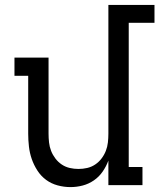

<svg xmlns="http://www.w3.org/2000/svg" viewBox="-20 -755 650 783"><path d="M267 8Q241 8 215 1Q189 -6 168 -21.5Q147 -37 132.5 -59.5Q118 -82 109.5 -106.5Q101 -131 98 -157.5Q95 -184 95 -210V-446H39V-520H178V-210Q178 -192 180 -174Q182 -156 188.5 -139.5Q195 -123 206 -108.5Q217 -94 232 -84Q247 -74 264.5 -70Q282 -66 300 -66Q318 -66 335.5 -70Q353 -74 368 -84Q383 -94 394 -108.5Q405 -123 411.5 -139.5Q418 -156 420 -174Q422 -192 422 -210V-735H610V-662H505V-74H561V0H422V-100Q413 -76 398.5 -55Q384 -34 363 -19.5Q342 -5 317.5 1.5Q293 8 267 8Z"/></svg>

Font: Iosevka Etoile
Style: Regular
Weight: 400
Designer: Belleve Invis
Foundry: Belleve Invis
Version: Version 33.2.4